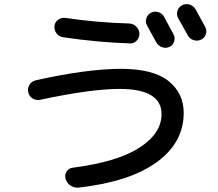

<svg xmlns="http://www.w3.org/2000/svg" viewBox="-20 -853 1040 914"><path d="M698.2 -792Q714.8 -800.8 733.4 -795.4Q752 -790 760.7 -773.4Q775.4 -746.1 805.7 -690.4Q814.5 -673.8 809.1 -655.8Q803.7 -637.7 787.1 -629.9Q771.5 -622.1 752.9 -627.9Q734.4 -633.8 724.6 -650.4Q716.8 -664.1 702.1 -690.9Q687.5 -717.8 679.7 -732.4Q670.9 -748 676.8 -766.1Q682.6 -784.2 698.2 -792ZM911.1 -808.6Q926.8 -780.3 957 -724.6Q965.8 -709 960 -690.4Q954.1 -671.9 937 -664.1Q919.9 -656.2 901.4 -662.1Q882.8 -668 874 -684.6Q835 -754.9 828.1 -766.6Q819.3 -783.2 824.7 -801.3Q830.1 -819.3 847.2 -828.1Q864.3 -836.9 882.8 -831.1Q901.4 -825.2 911.1 -808.6ZM170.9 -377.9Q152.3 -374 135.7 -383.8Q119.1 -393.6 114.3 -414.1Q110.4 -432.6 120.1 -449.2Q129.9 -465.8 150.4 -470.7Q389.6 -524.4 553.7 -525.4Q710 -525.4 782.2 -467.3Q854.5 -409.2 854.5 -315.4Q854.5 -173.8 725.6 -80.6Q596.7 12.7 354.5 40Q333 42 314.9 29.8Q296.9 17.6 292 -2.9Q287.1 -21.5 297.4 -37.1Q307.6 -52.7 327.1 -54.7Q538.1 -82 643.6 -149.9Q749 -217.8 749 -309.6Q749 -429.7 548.8 -429.7Q413.1 -429.7 170.9 -377.9ZM292 -767.6Q444.3 -745.1 595.7 -741.2Q615.2 -740.2 629.4 -725.6Q643.6 -710.9 643.6 -692.4Q643.6 -672.9 629.9 -658.7Q616.2 -644.5 596.7 -646.5Q445.3 -651.4 279.3 -675.8Q260.7 -678.7 249 -694.3Q237.3 -710 239.3 -729Q241.2 -748 257.3 -759.3Q273.4 -770.5 292 -767.6Z"/></svg>

Font: Rounded-X Mgen+ 1mn medium
Style: Regular
Weight: 500
Designer: [Source Han Sans]
Ryoko NISHIZUKA  (kana & ideographs); Paul D. Hunt (Latin, Greek & Cyrillic); Wenlong ZHANG  (bopomofo
Version: Version 1.059.20150602